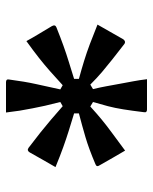

<svg xmlns="http://www.w3.org/2000/svg" viewBox="45 -849 510 640"><g transform="rotate(90 300.0 -529.0)"><path d="M345 -764Q356 -764 354 -754Q349 -713 344.5 -685Q340 -657 334 -634Q328 -611 320 -584L335 -575Q358 -596 378 -612.5Q398 -629 422.5 -647Q447 -665 482 -691Q494 -670 506.5 -649Q519 -628 531 -606Q538 -596 527 -592Q475 -570 437.5 -559Q400 -548 358 -537V-521Q391 -511 416.5 -503Q442 -495 470 -485Q498 -475 537 -459Q524 -437 512 -415.5Q500 -394 488 -373Q482 -363 473 -369Q444 -391 422 -408.5Q400 -426 379.5 -443.5Q359 -461 334 -483L320 -475Q328 -444 332.5 -424Q337 -404 341 -383Q346 -358 349 -339Q352 -320 355 -294H254Q243 -294 245 -304Q252 -357 260 -393Q268 -429 278 -475L264 -483Q239 -460 217.5 -441Q196 -422 172.5 -403.5Q149 -385 117 -362Q105 -384 92.5 -404.5Q80 -425 67 -447Q61 -458 71 -462Q106 -476 132.5 -485.5Q159 -495 185 -503Q211 -511 243 -521V-537Q210 -546 182.5 -554.5Q155 -563 127 -573.5Q99 -584 62 -599Q74 -621 86.5 -642Q99 -663 111 -685Q118 -694 126 -689Q157 -665 178.5 -648Q200 -631 219.5 -614.5Q239 -598 262 -575L277 -584Q271 -609 267.5 -628.5Q264 -648 259 -675Q255 -697 251 -718Q247 -739 244 -764Z"/></g></svg>

Font: Recursive Sn Lnr St Med
Style: Regular
Weight: 500
Version: Version 1.085;hotconv 1.1.0;makeotfexe 2.6.0; ttfautohint (v